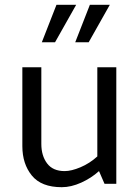

<svg xmlns="http://www.w3.org/2000/svg" viewBox="-20 -765 582 799"><path d="M354 -745H437L349 -589H293ZM215 -745H297L209 -589H154ZM392 -53Q360 -24 318 -5Q276 14 237 14Q152 14 112.5 -34.5Q73 -83 73 -157V-485H152V-166Q152 -117 176 -85Q200 -53 249 -53Q277 -53 315 -69Q353 -85 385 -114V-485H464V0H415Z"/></svg>

Font: Palanquin
Style: Regular
Weight: 400
Designer: Pria Ravichandran
Version: Version 1.0.4